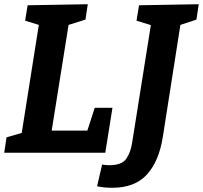

<svg xmlns="http://www.w3.org/2000/svg" viewBox="-21 -724 962 910"><path d="M393 -105 428 -213H512L478 0H-1L10 -73L82 -94L163 -606L98 -626L110 -699L395 -704L384 -631L304 -606L224 -105ZM921 -704 910 -631 834 -606 751 -77Q733 40 675.5 103Q618 166 511 166Q473 166 439 159L463 56Q480 59 497 59Q556 59 577 29Q598 -1 605 -46L694 -605L626 -626L638 -699Z"/></svg>

Font: Bitter Pro
Style: Bold Italic
Weight: 700
Italic angle: -9°
Designer: Sol Matas, and Bitter project Authors
Foundry: Sol Matas
Version: Version 1.010